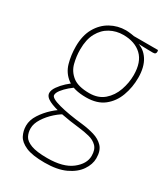

<svg xmlns="http://www.w3.org/2000/svg" viewBox="-177 -593 767 875"><g transform="rotate(30 207.0 -156.0)"><path d="M202 198Q137 198 103 183Q69 168 57 144.5Q45 121 45 94Q45 64 64 34.5Q83 5 109.5 -19Q136 -43 158 -53L179 -42Q156 -32 130 -9Q104 14 86.5 41.5Q69 69 69 94Q69 116 78.5 134Q88 152 117 163Q146 174 202 174Q286 174 329.5 140Q373 106 373 64Q373 31 356.5 14.5Q340 -2 314 -8.5Q288 -15 261 -18Q207 -24 161.5 -33Q116 -42 89 -55.5Q62 -69 62 -89Q62 -104 75 -122.5Q88 -141 106.5 -158Q125 -175 141 -184L163 -174Q146 -165 128 -149.5Q110 -134 98 -118.5Q86 -103 86 -91Q86 -75 136.5 -61.5Q187 -48 263 -40Q297 -36 327.5 -27Q358 -18 377.5 2.5Q397 23 397 63Q397 95 375.5 126.5Q354 158 311 178Q268 198 202 198ZM217 -154Q152 -154 118 -179.5Q84 -205 72.5 -246Q61 -287 61 -332Q61 -390 83.5 -429.5Q106 -469 143 -489.5Q180 -510 223 -510Q233 -510 252 -507.5Q271 -505 285 -500L293 -488Q333 -478 356 -442.5Q379 -407 379 -350Q379 -300 362.5 -255Q346 -210 310.5 -182Q275 -154 217 -154ZM220 -178Q267 -178 297 -204Q327 -230 341 -270Q355 -310 355 -350Q355 -419 319.5 -452.5Q284 -486 223 -486Q186 -486 154.5 -469Q123 -452 104 -417.5Q85 -383 85 -330Q85 -294 94 -259Q103 -224 132 -201Q161 -178 220 -178ZM379 -483Q364 -483 347 -483.5Q330 -484 314 -484.5Q298 -485 288 -485.5Q278 -486 278 -486L243 -505H393Q393 -505 394 -503Q395 -501 395 -496Q395 -490 391.5 -486.5Q388 -483 379 -483Z"/></g></svg>

Font: Yanone Kaffeesatz ExtraLight
Style: Regular
Weight: 200
Designer: Yanone (Cyrillic: Daniel Pouzeot, Huerta Tipografica, and Cyreal)
Foundry: Yanone
Version: Version 2.003